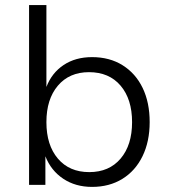

<svg xmlns="http://www.w3.org/2000/svg" viewBox="-20 -725 671 753"><path d="M341 8Q276 8 228 -24Q180 -56 158 -112V0H94V-705H162V-384Q183 -439 229.5 -470Q276 -501 341 -501Q410 -501 461 -469Q512 -437 539.5 -380Q567 -323 567 -246Q567 -170 539 -112.5Q511 -55 460 -23.5Q409 8 341 8ZM330 -50Q408 -50 453 -103Q498 -156 498 -246Q498 -336 453 -389Q408 -442 329 -442Q252 -442 207 -389Q162 -336 162 -246Q162 -156 207 -103Q252 -50 330 -50Z"/></svg>

Font: Nunito Sans 8pt Light
Style: Regular
Weight: 300
Version: Version 3.101;gftools[0.9.27]